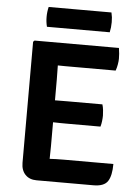

<svg xmlns="http://www.w3.org/2000/svg" viewBox="-58 -899 686 946"><g transform="rotate(5 285.0 -426.0)"><path d="M529 -111Q529 -53.5 511 -25.8Q493 2 440.5 2H159Q123.5 2 103 -19.5Q82.5 -41 82.5 -78V-676.5L89 -683H506.5Q509 -668 510 -654.8Q511 -641.5 511 -630Q511 -618.5 508.2 -602Q505.5 -585.5 500 -570.5H279.5Q269 -570.5 251 -570.5Q233 -570.5 214 -571Q214 -550.5 214.5 -535.8Q215 -521 215 -501.5V-398.5Q233.5 -398.5 251.2 -398.8Q269 -399 279.5 -399H449.5Q453.5 -386.5 455.2 -370.8Q457 -355 457 -344Q457 -332.5 455.2 -317.2Q453.5 -302 449.5 -289H279.5Q269 -289 251.2 -289.2Q233.5 -289.5 215 -290V-171Q215 -154.5 214.5 -140.5Q214 -126.5 214 -109.5V-109Q230 -110 247 -110.5Q264 -111 284 -111ZM144 -756Q138 -779 138 -804.5Q138 -829.5 144 -854H454.5Q457.5 -840.5 458.8 -830.5Q460 -820.5 460 -806Q460 -780 454.5 -756Z"/></g></svg>

Font: Signika SC SemiBold
Style: Regular
Weight: 600
Designer: Anna Giedryś
Foundry: Anna Giedryś
Version: Version 2.000; ttfautohint (v1.8.3) -l 8 -r 50 -G 200 -x 9 -